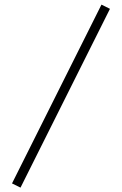

<svg xmlns="http://www.w3.org/2000/svg" viewBox="-20 -812 540 850"><path d="M429.2 -791.5 466.8 -772.9 70.8 18.6 33.2 0Z"/></svg>

Font: Resagnicto
Style: Regular
Weight: 500
Version: Version 0.9991